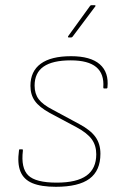

<svg xmlns="http://www.w3.org/2000/svg" viewBox="-20 -706 469 738"><path d="M195 12Q138 12 104.5 -2Q71 -16 58.5 -47Q46 -78 53 -128Q53 -132 56 -132H65Q67 -132 67.5 -131.5Q68 -131 68 -127Q60 -60 88.5 -32Q117 -4 198 -4Q275 -4 312.5 -31Q350 -58 350 -113Q350 -147 332.5 -171Q315 -195 274 -217L171 -272Q131 -294 114 -318Q97 -342 97 -376Q97 -432 136.5 -461Q176 -490 253 -490Q328 -490 363.5 -459Q399 -428 393 -370Q393 -366 389 -366H380Q377 -366 377 -370Q381 -422 350 -448Q319 -474 252 -474Q182 -474 147.5 -450Q113 -426 113 -377Q113 -346 128.5 -325Q144 -304 183 -284L285 -229Q328 -206 347 -179.5Q366 -153 366 -115Q366 -50 324 -19Q282 12 195 12ZM244 -562Q242 -562 241.5 -563.5Q241 -565 242 -567L326 -683Q328 -686 331 -686H344Q346 -686 347 -684.5Q348 -683 346 -681L259 -565Q257 -562 253 -562Z"/></svg>

Font: Sofia Sans Hairline
Style: Italic
Weight: 1
Italic angle: -9°
Designer: Botio Nikoltchev, Ani Petrova
Foundry: lettersoup
Version: Version 4.102